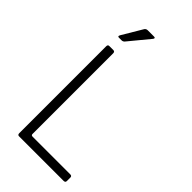

<svg xmlns="http://www.w3.org/2000/svg" viewBox="-258 -901 967 967"><g transform="rotate(45 225.5 -418.0)"><path d="M176 -836H221Q233 -836 226 -825L136 -716Q129 -707 119 -707H99Q89 -707 95 -719L158 -825Q164 -836 176 -836ZM413 0H95Q85 0 85 -12V-631Q85 -643 95 -643H124Q135 -643 135 -631V-56Q135 -47 145 -47H413Q425 -47 425 -36V-11Q425 0 413 0Z"/></g></svg>

Font: Rajdhani
Style: Regular
Weight: 400
Designer: Satya Rajpurohit, Jyotish Sonowal
Foundry: Indian Type Foundry
Version: Version 1.201;PS 1.0;hotconv 1.0.78;makeotf.lib2.5.61930; tt